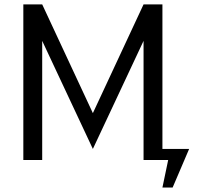

<svg xmlns="http://www.w3.org/2000/svg" viewBox="-20 -720 900 864"><path d="M710.9 -49.8H831.1L756.8 124H710.9L736.8 0H626V-536.1L397.9 -49.8L169.9 -536.1V0H85V-700.2H169.9L397.9 -210.9L626 -700.2H710.9Z"/></svg>

Font: Pfennig
Style: Medium
Weight: 500
Version: Version 20120410 ; ttfautohint (v0.8)